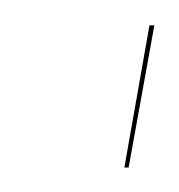

<svg xmlns="http://www.w3.org/2000/svg" viewBox="-20 -739 143 153"><path d="M99.1 -718.8H103L82.5 -605.5H79.1Z"/></svg>

Font: Fira Sans Compressed Four
Style: Italic
Weight: 100
Width: 3
Italic angle: -8°
Designer: Carrois Corporate & Edenspiekermann AG
Foundry: Carrois Corporate GbR & Edenspiekermann AG
Version: Version 4.203;PS 004.203;hotconv 1.0.88;makeotf.lib2.5.64775